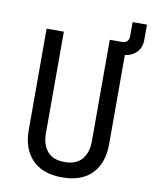

<svg xmlns="http://www.w3.org/2000/svg" viewBox="-92 -909 785 988"><g transform="rotate(10 300.0 -415.0)"><path d="M435 -665V-730H485Q501 -730 510.5 -739.5Q520 -749 520 -765V-840H595V-760Q595 -717 566.5 -691Q538 -665 490 -665ZM300 10Q198 10 144 -46.5Q90 -103 90 -200V-730H180V-200Q180 -140 209.5 -105Q239 -70 300 -70Q360 -70 390 -105Q420 -140 420 -200V-730H510V-200Q510 -102 456.5 -46Q403 10 300 10Z"/></g></svg>

Font: JetBrains Mono
Style: Regular
Weight: 400
Monospace: yes
Designer: Philipp Nurullin, Konstantin Bulenkov
Foundry: JetBrains
Version: Version 2.305